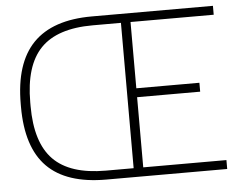

<svg xmlns="http://www.w3.org/2000/svg" viewBox="-51 -751 1051 837"><g transform="rotate(-5 474.5 -332.0)"><path d="M380 -689H910V-650H546V-360H822V-321H546V-14H910V25H381Q207 25 122.5 -60.5Q38 -146 38 -323V-335Q38 -514 123 -601.5Q208 -689 380 -689ZM382 -14H504V-650H380Q225 -650 152.5 -575Q80 -500 80 -339V-323Q80 -163 153 -88.5Q226 -14 382 -14Z"/></g></svg>

Font: Gmarket Sans TTF Light
Style: Regular
Weight: 300
Designer: Creative Director : Sungho Lee; Art Director : Kiwoong Choi; Project Manager : Sori Yang, Jongwook Yoon; Font Designer :
Foundry: Sandoll Inc.
Version: Version 1.000;hotconv 1.0.109;makeotfexe 2.5.65596